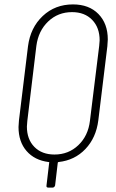

<svg xmlns="http://www.w3.org/2000/svg" viewBox="-20 -728 527 871"><path d="M469 -549Q469 -540 467 -518L426 -182Q416 -103 367.5 -52Q319 -1 246 7Q242 7 242 11L230 113Q229 117 226 120Q223 123 219 123H199Q189 123 191 113L203 11Q205 7 200 7Q137 -1 100.5 -43Q64 -85 64 -152Q64 -162 66 -182L107 -518Q118 -603 174 -655.5Q230 -708 311 -708Q384 -708 426.5 -664.5Q469 -621 469 -549ZM430 -520Q432 -538 432 -545Q432 -603 398 -638Q364 -673 307 -673Q243 -673 198.5 -630.5Q154 -588 145 -520L104 -180Q102 -162 102 -154Q102 -96 136 -61.5Q170 -27 227 -27Q291 -27 335.5 -69.5Q380 -112 388 -180Z"/></svg>

Font: Barlow Semi Condensed ExLight
Style: Italic
Weight: 275
Width: 4
Italic angle: -7°
Designer: Jeremy Tribby
Foundry: Tribby Type
Version: Version 1.408